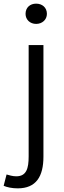

<svg xmlns="http://www.w3.org/2000/svg" viewBox="-62 -787 352 1052"><path d="M35 245C136 245 176 180 176 71V-540H95V70C95 136 83 179 27 179C7 179 -12 173 -26 169L-42 231C-24 239 4 245 35 245ZM136 -656C169 -656 195 -679 195 -711C195 -746 169 -767 136 -767C103 -767 78 -746 78 -711C78 -679 103 -656 136 -656Z"/></svg>

Font: Noto Sans CJK JP DemiLight
Style: Regular
Weight: 350
Designer: Ryoko NISHIZUKA (kana & ideographs); Paul D. Hunt (Latin, Greek & Cyrillic); Wenlong ZHANG (bopomofo); Sandoll Communica
Foundry: Adobe Systems Incorporated
Version: Version 1.004;PS 1.004;hotconv 1.0.82;makeotf.lib2.5.63406